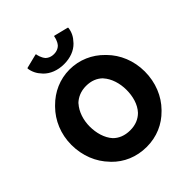

<svg xmlns="http://www.w3.org/2000/svg" viewBox="-296 -1312 1525 1525"><g transform="rotate(-45 466.0 -550.0)"><path d="M326 -606V-607C360 -640 407 -662 466 -662C525 -662 571 -643 606 -608V-607C650 -559 672 -485 672 -413C672 -341 653 -268 607 -219C573 -185 527 -164 466 -164C404 -164 356 -185 323 -219C279 -268 259 -341 259 -413C259 -484 281 -556 326 -606ZM174 -103 181 -95C252 -22 350 22 466 22C579 22 677 -22 749 -96L756 -103C832 -180 878 -290 878 -413C878 -535 832 -643 756 -720L749 -727C676 -802 576 -847 466 -847C357 -847 258 -802 184 -727L176 -719C100 -642 53 -534 53 -413C53 -290 98 -181 174 -103ZM566 -1119C565 -1111 559 -1074 534 -1046L533 -1045C518 -1031 496 -1020 466 -1020C435 -1020 414 -1030 397 -1045L396 -1046C372 -1074 365 -1110 364 -1119L360 -1122L240 -1092L236 -1088C241 -1046 261 -1008 289 -979L295 -972C334 -932 394 -907 466 -907C537 -907 595 -930 634 -970L641 -978C669 -1007 689 -1043 694 -1088L690 -1092L570 -1122Z"/></g></svg>

Font: Hussar Woodtype
Style: Bd
Weight: 900
Foundry: Cannot Into Space Fonts
Version: Version 1.07